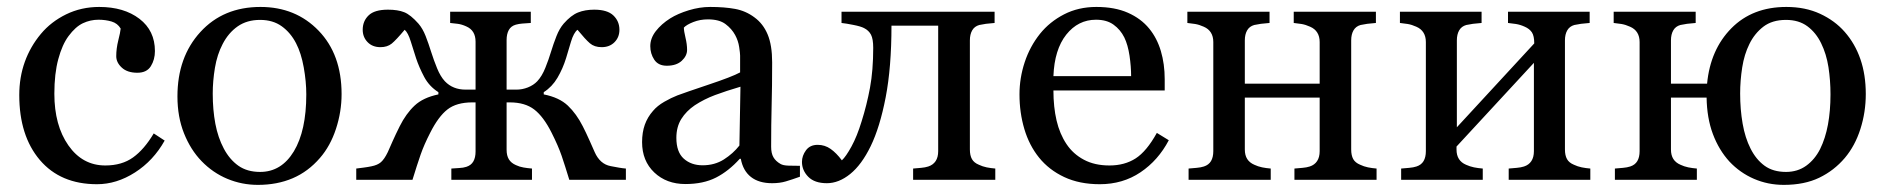

<svg xmlns="http://www.w3.org/2000/svg" viewBox="-20 -515 5399 550"><path d="M257.8 12.7Q153.3 12.7 94.2 -56.6Q35.2 -126 35.2 -242.7Q35.2 -293.5 51 -337.6Q66.9 -381.8 97.2 -418Q126 -452.6 169.4 -473.9Q212.9 -495.1 264.2 -495.1Q335 -495.1 379.4 -461.2Q423.8 -427.2 423.8 -368.7Q423.8 -344.2 412.1 -325.4Q400.4 -306.6 373.5 -306.6Q344.7 -306.6 328.9 -321.3Q313 -335.9 313 -354Q313 -376 318.8 -399.2Q324.7 -422.4 325.7 -433.1Q316.9 -448.2 299.6 -453.4Q282.2 -458.5 262.2 -458.5Q238.8 -458.5 217.5 -448.5Q196.3 -438.5 176.3 -411.6Q158.2 -387.2 147 -345.7Q135.7 -304.2 135.7 -246.6Q135.7 -155.8 176 -98.4Q216.3 -41 281.7 -41Q329.1 -41 361.1 -64Q393.1 -86.9 420.4 -132.8L451.7 -112.3Q419.4 -54.7 366.7 -21Q314 12.7 257.8 12.7Z M958.5 -245.6Q958.5 -194.8 942.4 -145.8Q926.3 -96.7 896.5 -62.5Q862.8 -23.4 818.4 -4.4Q773.9 14.6 718.8 14.6Q672.9 14.6 631.3 -2.7Q589.8 -20 557.6 -53.2Q525.9 -85.9 507.1 -133.1Q488.3 -180.2 488.3 -238.8Q488.3 -351.6 554 -423.3Q619.6 -495.1 726.1 -495.1Q827.1 -495.1 892.8 -427Q958.5 -358.9 958.5 -245.6ZM857.4 -244.6Q857.4 -281.2 850.1 -322Q842.8 -362.8 828.1 -391.1Q812.5 -421.4 787.1 -439.7Q761.7 -458 725.1 -458Q687.5 -458 660.9 -439.5Q634.3 -420.9 617.7 -388.7Q602.1 -358.9 595.7 -320.8Q589.4 -282.7 589.4 -247.1Q589.4 -200.2 596.9 -160.4Q604.5 -120.6 621.1 -89.4Q637.7 -58.1 662.8 -40.3Q688 -22.5 725.1 -22.5Q786.1 -22.5 821.8 -81.5Q857.4 -140.6 857.4 -244.6Z M1772.9 0H1610.8Q1598.6 -40 1588.9 -68.6Q1579.1 -97.2 1560.1 -134.8Q1537.1 -180.7 1510.5 -201.2Q1483.9 -221.7 1440.4 -221.7H1431.2V-85.9Q1431.2 -69.3 1437.7 -58.6Q1444.3 -47.9 1458 -42Q1468.3 -37.1 1479.7 -35.2Q1491.2 -33.2 1503.9 -32.2V0H1272.9V-32.2Q1284.2 -33.2 1295.7 -33.7Q1307.1 -34.2 1315.9 -37.1Q1329.6 -41.5 1335.9 -52.5Q1342.3 -63.5 1342.3 -81.1V-221.7H1333Q1287.6 -221.7 1261.7 -201.4Q1235.8 -181.2 1212.4 -134.8Q1194.8 -100.6 1184.8 -71.8Q1174.8 -43 1161.6 0H1000.5V-32.2Q1008.8 -33.2 1021.7 -34.9Q1034.7 -36.6 1043.9 -38.6Q1061.5 -42 1071.3 -50.5Q1081.1 -59.1 1090.8 -79.1Q1095.7 -90.3 1104.5 -110.1Q1113.3 -129.9 1125 -153.3Q1143.1 -189.5 1167.5 -212.4Q1191.9 -235.4 1235.8 -244.6V-251Q1209.5 -267.6 1195.1 -294.7Q1180.7 -321.8 1171.9 -348.1Q1164.6 -371.1 1156.7 -396.2Q1148.9 -421.4 1139.2 -429.7Q1114.7 -400.4 1102.1 -390.1Q1089.4 -379.9 1069.8 -379.9Q1046.9 -379.9 1033 -394.3Q1019 -408.7 1019 -429.7Q1019 -454.6 1035.9 -470.9Q1052.7 -487.3 1091.3 -487.3Q1119.6 -487.3 1137.9 -480Q1156.2 -472.7 1178.7 -447.3Q1190.9 -433.1 1199.2 -411.9Q1207.5 -390.6 1215.3 -365.7Q1222.7 -342.3 1232.2 -319.1Q1241.7 -295.9 1254.4 -282.2Q1266.1 -270 1280.8 -264.2Q1295.4 -258.3 1313.5 -258.3H1342.3V-395.5Q1342.3 -411.6 1335.7 -422.6Q1329.1 -433.6 1315.4 -439.5Q1302.7 -445.3 1291 -446.8Q1279.3 -448.2 1269.5 -449.2V-481.4H1500.5V-449.2Q1485.4 -448.2 1476.1 -447.5Q1466.8 -446.8 1457.5 -444.3Q1443.8 -440.4 1437.5 -429Q1431.2 -417.5 1431.2 -400.4V-258.3H1460Q1476.1 -258.3 1492.2 -264.6Q1508.3 -271 1519 -282.2Q1532.7 -296.9 1542.2 -320.8Q1551.8 -344.7 1558.1 -365.7Q1565.4 -389.6 1574 -411.4Q1582.5 -433.1 1594.7 -447.3Q1615.7 -471.2 1635.7 -479.2Q1655.8 -487.3 1682.1 -487.3Q1719.7 -487.3 1737.1 -470.7Q1754.4 -454.1 1754.4 -429.7Q1754.4 -408.2 1740.2 -394Q1726.1 -379.9 1703.6 -379.9Q1682.6 -379.9 1669.7 -391.1Q1656.7 -402.3 1634.3 -429.7Q1623.5 -421.4 1615.7 -395.8Q1607.9 -370.1 1601.6 -348.6Q1592.3 -318.4 1576.9 -292.2Q1561.5 -266.1 1537.6 -251V-244.6Q1582 -235.8 1606.7 -212.4Q1631.3 -189 1649.4 -153.3Q1658.2 -136.2 1669.2 -111.6Q1680.2 -86.9 1683.6 -79.1Q1690.9 -62.5 1702.4 -52.2Q1713.9 -42 1729.5 -39.1Q1741.7 -36.6 1753.4 -34.7Q1765.1 -32.7 1772.9 -32.2Z M2271.5 -8.8Q2248.5 -0.5 2231.2 4.6Q2213.9 9.8 2191.9 9.8Q2153.8 9.8 2131.1 -8.1Q2108.4 -25.9 2102.1 -60.1H2099.1Q2067.4 -24.9 2031 -6.3Q1994.6 12.2 1943.4 12.2Q1889.2 12.2 1854.2 -21Q1819.3 -54.2 1819.3 -107.9Q1819.3 -135.7 1827.1 -157.7Q1835 -179.7 1850.6 -197.3Q1862.8 -211.9 1882.8 -223.4Q1902.8 -234.9 1920.4 -241.7Q1942.4 -250 2009.5 -272.5Q2076.7 -294.9 2100.1 -307.6V-356Q2100.1 -362.3 2097.4 -380.4Q2094.7 -398.4 2085.9 -414.6Q2076.2 -432.6 2058.3 -446Q2040.5 -459.5 2007.8 -459.5Q1985.4 -459.5 1966.1 -451.9Q1946.8 -444.3 1939 -436Q1939 -426.3 1943.6 -407.2Q1948.2 -388.2 1948.2 -372.1Q1948.2 -355 1932.9 -340.8Q1917.5 -326.7 1890.1 -326.7Q1865.7 -326.7 1854.2 -344Q1842.8 -361.3 1842.8 -382.8Q1842.8 -405.3 1858.6 -425.8Q1874.5 -446.3 1899.9 -462.4Q1921.9 -476.1 1953.1 -485.6Q1984.4 -495.1 2014.2 -495.1Q2055.2 -495.1 2085.7 -489.5Q2116.2 -483.9 2141.1 -465.3Q2166 -447.3 2179 -416.3Q2191.9 -385.3 2191.9 -336.4Q2191.9 -266.6 2190.4 -212.6Q2189 -158.7 2189 -94.7Q2189 -75.7 2195.6 -64.5Q2202.1 -53.2 2215.8 -45.4Q2223.1 -41 2239 -40.5Q2254.9 -40 2271.5 -40ZM2101.1 -266.6Q2059.6 -254.4 2028.3 -242.7Q1997.1 -231 1970.2 -213.4Q1945.8 -196.8 1931.6 -174.1Q1917.5 -151.4 1917.5 -120.1Q1917.5 -79.6 1938.7 -60.5Q1960 -41.5 1992.7 -41.5Q2027.3 -41.5 2053.7 -58.3Q2080.1 -75.2 2098.1 -98.1Z M2831.1 0H2595.7V-32.2Q2606.9 -33.2 2618.7 -34.2Q2630.4 -35.2 2639.2 -38.1Q2652.8 -42.5 2660.2 -53.5Q2667.5 -64.5 2667.5 -82V-441.4H2533.7Q2533.7 -322.3 2517.1 -236.3Q2500.5 -150.4 2474.1 -96.2Q2448.2 -43 2415.5 -16.6Q2382.8 9.8 2348.6 9.8Q2313.5 9.8 2295.4 -8.5Q2277.3 -26.9 2277.3 -51.3Q2277.3 -68.8 2288.8 -84.5Q2300.3 -100.1 2322.3 -100.1Q2342.8 -100.1 2359.4 -88.4Q2376 -76.7 2391.6 -55.7Q2403.3 -66.4 2419.2 -95.5Q2435.1 -124.5 2448.2 -167.5Q2462.9 -213.9 2472.2 -263.7Q2481.4 -313.5 2481.4 -377.9Q2481.4 -403.3 2475.1 -415.5Q2468.8 -427.7 2455.1 -434.6Q2445.8 -439.5 2424.8 -443.6Q2403.8 -447.8 2390.6 -449.2V-481.4H2829.1V-449.2Q2814.9 -448.2 2804.4 -446.8Q2793.9 -445.3 2785.2 -443.4Q2771.5 -439.5 2764.9 -428Q2758.3 -416.5 2758.3 -399.4V-86.9Q2758.3 -69.8 2764.2 -59.3Q2770 -48.8 2784.2 -43Q2794.4 -38.1 2806.4 -35.6Q2818.4 -33.2 2831.1 -32.2Z M3328.1 -113.3Q3297.9 -55.7 3247.1 -21.5Q3196.3 12.7 3130.4 12.7Q3072.3 12.7 3028.6 -7.8Q2984.9 -28.3 2956.5 -63.5Q2928.2 -98.6 2914.3 -145.5Q2900.4 -192.4 2900.4 -244.6Q2900.4 -291.5 2915.3 -336.7Q2930.2 -381.8 2959 -418Q2986.8 -452.6 3028.1 -473.9Q3069.3 -495.1 3120.6 -495.1Q3173.3 -495.1 3210.9 -478.5Q3248.5 -461.9 3272 -433.1Q3294.4 -405.8 3305.4 -368.7Q3316.4 -331.5 3316.4 -288.1V-255.9H2997.6Q2997.6 -208.5 3006.6 -169.9Q3015.6 -131.3 3035.2 -102.1Q3054.2 -73.7 3085 -57.4Q3115.7 -41 3158.2 -41Q3201.7 -41 3233.2 -61.3Q3264.6 -81.5 3293.9 -134.3ZM3220.2 -296.9Q3220.2 -324.2 3215.6 -355.5Q3210.9 -386.7 3200.7 -407.7Q3189.5 -430.2 3169.9 -444.3Q3150.4 -458.5 3119.6 -458.5Q3068.4 -458.5 3034.4 -415.8Q3000.5 -373 2997.6 -296.9Z M3923.3 0H3688V-32.2Q3699.2 -33.2 3711.2 -34.2Q3723.1 -35.2 3731.9 -38.1Q3745.6 -42.5 3752.9 -53.5Q3760.3 -64.5 3760.3 -82V-235.4H3545.9V-86.9Q3545.9 -70.3 3552.7 -59.6Q3559.6 -48.8 3573.2 -43Q3583.5 -38.1 3595.5 -35.6Q3607.4 -33.2 3620.1 -32.2V0H3384.8V-32.2Q3396 -33.2 3408 -34.2Q3419.9 -35.2 3428.7 -38.1Q3442.4 -42.5 3449 -53.5Q3455.6 -64.5 3455.6 -82V-394.5Q3455.6 -410.6 3448.7 -421.6Q3441.9 -432.6 3428.2 -438.5Q3415.5 -444.3 3403.6 -446.3Q3391.6 -448.2 3381.3 -449.2V-481.4H3616.7V-449.2Q3602.5 -448.2 3592 -446.8Q3581.5 -445.3 3572.8 -443.4Q3559.1 -439.5 3552.5 -428Q3545.9 -416.5 3545.9 -399.4V-275.4H3760.3V-394.5Q3760.3 -410.6 3753.4 -421.6Q3746.6 -432.6 3732.9 -438.5Q3720.2 -444.3 3708.3 -446.3Q3696.3 -448.2 3686 -449.2V-481.4H3921.4V-449.2Q3907.2 -448.2 3896.7 -446.8Q3886.2 -445.3 3877.4 -443.4Q3863.8 -439.5 3857.2 -428Q3850.6 -416.5 3850.6 -399.4V-86.9Q3850.6 -69.8 3856.4 -59.3Q3862.3 -48.8 3876.5 -43Q3886.7 -38.1 3898.7 -35.6Q3910.6 -33.2 3923.3 -32.2Z M4535.6 0H4301.8V-32.2Q4313 -33.2 4325 -34.2Q4336.9 -35.2 4345.7 -38.1Q4359.4 -42.5 4366.7 -53.5Q4374 -64.5 4374 -82V-335L4152.3 -95.2V-86.9Q4152.3 -70.3 4159.2 -59.6Q4166 -48.8 4179.7 -43Q4190.4 -38.1 4202.4 -35.6Q4214.4 -33.2 4227.5 -32.2V0H3993.7V-32.2Q4004.9 -33.2 4016.8 -34.2Q4028.8 -35.2 4037.6 -38.1Q4051.3 -42.5 4057.9 -53.5Q4064.5 -64.5 4064.5 -82V-394.5Q4064.5 -410.6 4057.6 -421.6Q4050.8 -432.6 4037.1 -438.5Q4024.4 -444.3 4012.5 -446.3Q4000.5 -448.2 3990.2 -449.2V-481.4H4224.1V-449.2Q4210 -448.2 4199.5 -446.8Q4189 -445.3 4180.2 -443.4Q4166.5 -439.5 4159.9 -428Q4153.3 -416.5 4153.3 -399.4V-150.4L4375 -390.6Q4375 -412.1 4368.2 -422.4Q4361.3 -432.6 4347.7 -438.5Q4335 -444.3 4322.5 -446.3Q4310.1 -448.2 4299.8 -449.2V-481.4H4533.7V-449.2Q4519.5 -448.2 4509 -446.8Q4498.5 -445.3 4489.7 -443.4Q4476.1 -439.5 4469.5 -428Q4462.9 -416.5 4462.9 -399.4V-86.9Q4462.9 -69.8 4468.8 -59.3Q4474.6 -48.8 4488.8 -43Q4499 -38.1 4511 -35.6Q4522.9 -33.2 4535.6 -32.2Z M5193.8 -87.9Q5209 -118.7 5216.3 -158Q5223.6 -197.3 5223.6 -244.6Q5223.6 -284.7 5217.8 -322.5Q5211.9 -360.4 5196.8 -391.1Q5182.1 -421.4 5157.5 -439.7Q5132.8 -458 5096.2 -458Q5056.6 -458 5031.2 -438.5Q5005.9 -418.9 4991.2 -388.7Q4976.6 -359.4 4970.7 -321.8Q4964.8 -284.2 4964.8 -247.1Q4964.8 -201.7 4971.9 -160.9Q4979 -120.1 4994.6 -89.4Q5010.3 -58.1 5034.7 -40.3Q5059.1 -22.5 5096.2 -22.5Q5129.4 -22.5 5154.1 -40.3Q5178.7 -58.1 5193.8 -87.9ZM4934.1 -52.2Q4903.8 -85.4 4886.7 -131.1Q4869.6 -176.8 4868.7 -235.4H4766.6V-86.9Q4766.6 -70.3 4773.4 -59.6Q4780.3 -48.8 4793.9 -43Q4804.2 -38.1 4816.2 -35.6Q4828.1 -33.2 4840.8 -32.2V0H4606V-32.2Q4617.2 -33.2 4629.2 -34.2Q4641.1 -35.2 4649.9 -38.1Q4663.6 -42.5 4670.2 -53.5Q4676.8 -64.5 4676.8 -82V-394.5Q4676.8 -410.6 4669.9 -421.6Q4663.1 -432.6 4649.4 -438.5Q4636.7 -444.3 4624.8 -446.3Q4612.8 -448.2 4602.5 -449.2V-481.4H4837.4V-449.2Q4823.2 -448.2 4812.7 -446.8Q4802.2 -445.3 4793.5 -443.4Q4779.8 -439.5 4773.2 -428Q4766.6 -416.5 4766.6 -399.4V-275.4H4870.1Q4879.4 -373 4939.7 -434.1Q5000 -495.1 5097.2 -495.1Q5151.4 -495.1 5193.6 -475.6Q5235.8 -456.1 5264.2 -423.8Q5293.9 -390.1 5309.3 -345.5Q5324.7 -300.8 5324.7 -245.6Q5324.7 -193.8 5309.3 -145.5Q5293.9 -97.2 5264.6 -62.5Q5233.9 -26.4 5191.4 -5.9Q5148.9 14.6 5089.8 14.6Q5044.4 14.6 5004.4 -2.7Q4964.4 -20 4934.1 -52.2Z"/></svg>

Font: UniBurma_GGSerif
Style: Book
Weight: 400
Designer: Victor San Kho Lin (for Burmese only and related typography optimization with it)
Foundry: http://www.unimm.org
Version: 2.0